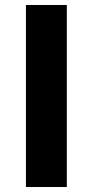

<svg xmlns="http://www.w3.org/2000/svg" viewBox="-20 -750 372 770"><path d="M84 0V-730H248V0Z"/></svg>

Font: SVN-Sora Variable
Style: Regular
Weight: 400
Designer: Jonathan Barnbrook, Julián Moncada
Foundry: Barnbrook Fonts
Version: Version 2.000 - Viet hoa boi STYLEno.1 Fonts